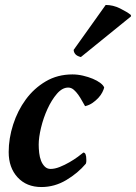

<svg xmlns="http://www.w3.org/2000/svg" viewBox="-20 -742 548 774"><path d="M255 -389Q231 -389 209.5 -364Q188 -339 171.5 -303Q155 -267 145.5 -227.5Q136 -188 136 -159Q136 -143 138 -125.5Q140 -108 145.5 -94Q151 -80 160.5 -70.5Q170 -61 184 -61Q201 -61 221 -69Q241 -77 260 -88Q279 -99 294 -110Q309 -121 316 -127Q328 -127 328 -98Q328 -96 328 -92Q328 -88 326 -82Q294 -44 247 -16Q200 12 147 12Q87 12 51 -27Q15 -66 15 -129Q15 -184 33 -240Q51 -296 84 -341Q117 -386 164.5 -414Q212 -442 272 -442Q293 -442 314.5 -437Q336 -432 354 -424.5Q372 -417 384.5 -407.5Q397 -398 400 -389Q398 -381 392.5 -370Q387 -359 377 -348Q367 -337 353.5 -327.5Q340 -318 323 -314Q318 -322 311 -335Q304 -348 295.5 -360Q287 -372 277 -380.5Q267 -389 255 -389ZM406 -722Q436 -722 464 -708Q492 -694 506 -683Q510 -678 507 -675L306 -512Q290 -516 283.5 -524Q277 -532 277 -541Z"/></svg>

Font: Lusitana
Style: Bold Italic
Weight: 700
Designer: Ana Paula Megda
Foundry: Ana Paula Megda
Version: Version 1.000; ttfautohint (v1.1) -l 8 -r 50 -G 200 -x 14 -D